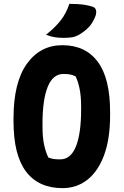

<svg xmlns="http://www.w3.org/2000/svg" viewBox="-20 -954 640 994"><path d="M303 -720Q422 -720 486 -634.5Q550 -549 550 -374V-358Q550 -235 519 -151Q488 -67 432.5 -23.5Q377 20 304 20Q180 20 115 -65.5Q50 -151 50 -326V-342Q50 -527 119 -623.5Q188 -720 303 -720ZM200 -299Q200 -240 209.5 -199.5Q219 -159 231 -138Q248 -132 261 -130.5Q274 -129 292 -129Q346 -129 373 -195.5Q400 -262 400 -388V-401Q400 -460 391 -499.5Q382 -539 371 -559Q353 -567 340.5 -569Q328 -571 308 -571Q254 -571 227 -504.5Q200 -438 200 -312ZM339 -934Q380 -934 408.5 -930.5Q437 -927 460 -919Q474 -914 477 -901.5Q480 -889 475 -873Q462 -838 441.5 -815.5Q421 -793 389 -774Q371 -764 353.5 -761Q336 -758 308 -758Q283 -758 262 -761.5Q241 -765 218 -774Q264 -810 293.5 -847.5Q323 -885 339 -934Z"/></svg>

Font: Recursive Mn Csl St XBd
Style: Regular
Weight: 800
Monospace: yes
Version: Version 1.079;hotconv 1.0.112;makeotfexe 2.5.65598; ttfautoh